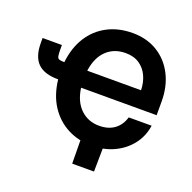

<svg xmlns="http://www.w3.org/2000/svg" viewBox="-152 -888 1193 1196"><g transform="rotate(20 445.0 -290.0)"><path d="M524.9 9.8Q437 9.8 365 -27.6Q293 -64.9 246.6 -135.7Q200.2 -206.5 189 -307.1H187.5Q96.2 -307.1 53 -350.1Q9.8 -393.1 9.8 -484.4V-516.1H137.7V-491.7Q137.7 -459 140.4 -444.1Q143.1 -429.2 153.8 -425Q164.6 -420.9 188.5 -420.9Q199.2 -519 244.1 -590.1Q289.1 -661.1 361.8 -699.2Q434.6 -737.3 527.8 -737.3Q622.6 -737.3 693.1 -693.8Q763.7 -650.4 802.7 -573.7Q841.8 -497.1 841.8 -397.9V-307.1H340.8Q353.5 -217.8 403.6 -170.2Q453.6 -122.6 526.9 -122.6Q587.9 -122.6 627.9 -152.3Q668 -182.1 683.1 -234.9H835Q824.7 -163.1 782 -107.9Q739.3 -52.7 672.9 -21.5Q606.4 9.8 524.9 9.8ZM340.8 -419.9H697.3Q696.3 -470.7 677.2 -512.7Q658.2 -554.7 621.1 -579.8Q584 -605 529.3 -605Q452.6 -605 402.8 -557.1Q353 -509.3 340.8 -419.9ZM450.7 156.2 448.7 -31.2H597.7L595.2 156.2Z"/></g></svg>

Font: Inter-Bold
Style: Bold
Weight: 700
Designer: Rasmus Andersson
Foundry: rsms
Version: Version 4.000;git-a52131595